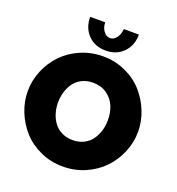

<svg xmlns="http://www.w3.org/2000/svg" viewBox="-160 -1043 1085 1177"><g transform="rotate(20 382.5 -454.0)"><path d="M445.8 -914.1H543.9Q543.9 -842.3 499.5 -797.1Q455.1 -752 384.8 -752Q314.5 -752 270.3 -797.1Q226.1 -842.3 226.1 -914.1H324.2Q324.2 -880.9 342 -856.9Q359.9 -833 384.8 -833Q407.7 -833 425.3 -856Q442.9 -878.9 445.8 -914.1ZM22 -356Q22 -425.8 49.3 -491Q76.7 -556.2 124 -605.5Q171.4 -654.8 239.5 -684.3Q307.6 -713.9 384.8 -713.9Q462.9 -713.9 531.2 -682.9Q599.6 -651.9 645.3 -600.8Q690.9 -549.8 717 -484.9Q743.2 -419.9 743.2 -352.1Q743.2 -282.7 716.1 -217.8Q689 -152.8 641.8 -103.3Q594.7 -53.7 526.4 -23.9Q458 5.9 380.9 5.9Q302.7 5.9 234.6 -24.9Q166.5 -55.7 120.6 -106.4Q74.7 -157.2 48.3 -222.4Q22 -287.6 22 -356ZM382.8 -167Q423.3 -167 455.3 -183.3Q487.3 -199.7 506.3 -227.1Q525.4 -254.4 535.2 -287.1Q544.9 -319.8 544.9 -356Q544.9 -405.8 527.6 -446.8Q510.3 -487.8 472.4 -514.4Q434.6 -541 381.8 -541Q341.3 -541 309.6 -524.9Q277.8 -508.8 258.8 -481.9Q239.7 -455.1 230 -422.4Q220.2 -389.6 220.2 -354Q220.2 -317.4 230.2 -284.4Q240.2 -251.5 259.8 -224.9Q279.3 -198.2 311 -182.6Q342.8 -167 382.8 -167Z"/></g></svg>

Font: Rawline Black
Style: Regular
Weight: 900
Designer: Matt McInerney, Pablo Impallari, Rodrigo Fuenzalida
Foundry: Matt McInerney, Pablo Impallari, Rodrigo Fuenzalida
Version: Version 4.020;PS 004.020;hotconv 1.0.88;makeotf.lib2.5.64775